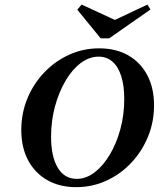

<svg xmlns="http://www.w3.org/2000/svg" viewBox="-20 -789 706 821"><path d="M305.6 11.3Q234.7 11.3 181.9 -19Q129 -49.2 100 -104Q71 -158.9 71 -233.1Q71 -304.8 97.2 -368.1Q123.4 -431.5 169.4 -479.4Q215.3 -527.4 275.4 -554.8Q335.5 -582.3 404 -582.3Q475.8 -582.3 528.2 -552.4Q580.6 -522.6 609.7 -467.7Q638.7 -412.9 638.7 -338.7Q638.7 -266.9 612.5 -203.6Q586.3 -140.3 540.3 -91.9Q494.4 -43.5 434.3 -16.1Q374.2 11.3 305.6 11.3ZM308.1 -24.2Q348.4 -24.2 384.7 -52Q421 -79.8 449.6 -127.8Q478.2 -175.8 494.8 -237.1Q511.3 -298.4 511.3 -365.3Q511.3 -422.6 498.4 -463.3Q485.5 -504 460.9 -525.4Q436.3 -546.8 401.6 -546.8Q361.3 -546.8 324.6 -519Q287.9 -491.1 259.7 -442.7Q231.5 -394.4 214.9 -333.1Q198.4 -271.8 198.4 -204.8Q198.4 -119.4 227 -71.8Q255.6 -24.2 308.1 -24.2ZM610.5 -769.4 623.4 -748.4 446.8 -625H410.5L310.5 -747.6L329 -769.4L495.2 -692.7L427.4 -683.1Z"/></svg>

Font: Playfair 9pt
Style: Bold Italic
Weight: 700
Italic angle: -15.6°
Designer: Claus Eggers Sørensen
Foundry: Claus Eggers Sørensen
Version: Version 2.203